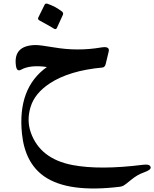

<svg xmlns="http://www.w3.org/2000/svg" viewBox="-20 -528 867 1079"><path d="M259.3 -59.1Q175.8 -3.9 152.3 71.5Q128.9 147 152.8 215.8Q204.6 364.3 387.2 399.4Q540.5 428.7 784.7 397.9Q823.2 393.1 826.7 412.1Q829.1 426.8 790 440.4Q751 454.1 717.3 482.2Q683.6 510.3 674.3 515.1Q665 520 653.8 521.5Q362.3 557.1 228 462.9Q120.6 387.7 103.5 224.1Q77.1 -33.2 243.7 -151.4Q150.4 -165 98.1 -136.2Q75.2 -123.5 69.8 -156.7Q52.7 -272.5 179.2 -274.9Q202.1 -275.4 283.2 -261.7Q416.5 -238.8 547.9 -261.2Q598.6 -270 590.8 -238.3L574.2 -168.9Q569.8 -149.9 555.2 -148.4Q368.7 -131.3 259.3 -59.1ZM231 -502Q235.4 -510.3 247.1 -506.8Q290.5 -492.2 327.6 -463.9Q337.4 -455.6 334 -445.8L299.3 -370.1Q293.5 -359.9 281.7 -367.9Q270 -376 201.7 -413.1Q190.4 -419.4 195.3 -429.7Z"/></svg>

Font: Amiri
Style: Bold Slanted
Weight: 700
Italic angle: 9°
Designer: Khaled Hosny
Version: Version 000.107